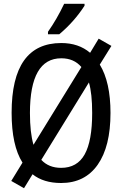

<svg xmlns="http://www.w3.org/2000/svg" viewBox="-20 -951 640 1008"><path d="M150.9 -36.1 106 37.1 39.1 -1 98.1 -97.2Q41 -187 41 -358.9Q41 -725.1 301.8 -725.1Q392.6 -725.1 453.1 -673.8L498 -748L564.9 -710L503.9 -611.8Q560.1 -520 560.1 -357.9Q560.1 -181.6 492.7 -85.9Q425.3 9.8 300.8 9.8Q208.5 9.8 150.9 -36.1ZM155.8 -190.9 407.2 -599.1Q368.2 -645 301.8 -645Q137.2 -645 137.2 -357.9Q137.2 -254.4 155.8 -190.9ZM446.8 -518.1 196.8 -111.8Q235.8 -69.8 300.8 -69.8Q385.3 -69.8 424.6 -140.6Q463.9 -211.4 463.9 -357.9Q463.9 -460 446.8 -518.1ZM231.9 -784.2Q277.8 -849.1 316.9 -931.2H423.8V-920.9Q369.1 -836.4 291 -771H231.9Z"/></svg>

Font: WenQuanYi Micro Hei Mono
Style: Regular
Weight: 400
Foundry: Ascender Corporation
Version: Version 0.2.0-beta